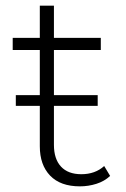

<svg xmlns="http://www.w3.org/2000/svg" viewBox="-20 -656 448 680"><path d="M263 4Q194 4 157.5 -34Q121 -72 121 -138V-479H25V-522H121V-636H171V-522H337V-479H171V-143Q171 -93 196 -66Q221 -39 268 -39Q317 -39 349 -68L370 -33Q350 -14 321.5 -5Q293 4 263 4ZM36 -281V-319H326V-281Z"/></svg>

Font: Montserrat Z Light
Style: Regular
Weight: 300
Designer: Julieta Ulanovsky
Foundry: Julieta Ulanovsky
Version: Version 8.000